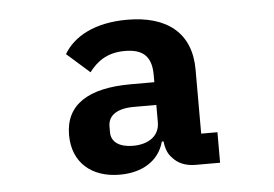

<svg xmlns="http://www.w3.org/2000/svg" viewBox="-37 -757 674 472"><g transform="rotate(-5 300.0 -521.0)"><path d="M429 -339.8H489V-415.1H448.9V-573.2C448.9 -664.1 389.9 -709.9 291.9 -709.9C210.9 -709.9 159.1 -680 134.9 -638.8L191.1 -589.1C210.9 -615.1 236.2 -633.9 279.8 -633.9C327.1 -633.9 345.2 -611.9 345.2 -568.9V-551.1H286.9C182.2 -551.1 125 -514.9 125 -440C125 -372.2 171.2 -332 241.1 -332C296.2 -332 338.1 -356.9 350.9 -404.1H355.1C356.9 -387.1 361.9 -372.9 372.2 -362.9C384.9 -348 404.1 -339.8 429 -339.8ZM225.9 -437.9V-452.1C225.9 -480.1 248.9 -495 290.1 -495H345.2V-452.1C345.2 -418 317.1 -399.9 279.8 -399.9C247.2 -399.9 225.9 -413 225.9 -437.9Z"/></g></svg>

Font: Margiela Mono Bold
Style: Regular
Weight: 700
Designer: Mike Abbink, Paul van der Laan, Pieter van Rosmalen
Foundry: Bold Monday
Version: Version 2.003 2021